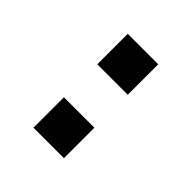

<svg xmlns="http://www.w3.org/2000/svg" viewBox="-124 -573 606 606"><g transform="rotate(45 178.5 -270.0)"><path d="M110 -60V-196H246V-60ZM111 -344V-480H247V-344Z"/></g></svg>

Font: Manrope ExtraLight ExtraBold
Style: Regular
Weight: 800
Version: Version 4.504